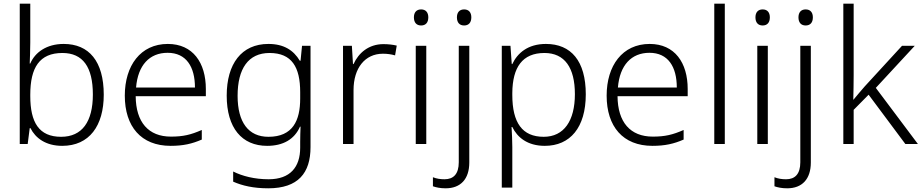

<svg xmlns="http://www.w3.org/2000/svg" viewBox="-20 -780 4994 1040"><path d="M144 -550V-760H87V0H130L141 -86H145C172 -32 228 10 317 10C464 10 542 -99 542 -267C542 -448 462 -542 325 -542C233 -542 170 -497 144 -436H141C142 -463 144 -512 144 -550ZM318 -493C429 -493 483 -417 483 -268C483 -121 425 -39 311 -39C191 -39 144 -117 144 -260V-267C144 -414 194 -493 318 -493Z M889 -542C741 -542 656 -424 656 -262C656 -95 744 10 904 10C972 10 1020 -1 1073 -24V-76C1014 -50 972 -40 906 -40C784 -40 716 -118 715 -259H1095V-298C1095 -440 1025 -542 889 -542ZM888 -494C989 -494 1036 -418 1036 -306H717C727 -427 790 -494 888 -494Z M1434 -542C1288 -542 1208 -434 1208 -262C1208 -87 1290 10 1427 10C1513 10 1575 -25 1605 -94H1608C1607 -69 1606 -39 1606 -11V20C1606 125 1552 191 1435 191C1359 191 1293 174 1243 149V204C1293 226 1353 240 1433 240C1595 240 1662 157 1662 17V-532H1616L1608 -451H1604C1570 -508 1517 -542 1434 -542ZM1440 -493C1561 -493 1606 -416 1606 -281V-246C1606 -127 1566 -39 1434 -39C1326 -39 1267 -117 1267 -261C1267 -408 1325 -493 1440 -493Z M2057 -541C1977 -541 1922 -493 1895 -433H1892L1886 -532H1838V0H1895V-292C1895 -411 1957 -489 2054 -489C2078 -489 2099 -486 2120 -480L2129 -533C2108 -538 2083 -541 2057 -541Z M2261 -729C2236 -729 2222 -713 2222 -686C2222 -658 2236 -642 2261 -642C2286 -642 2300 -658 2300 -686C2300 -713 2286 -729 2261 -729ZM2289 -532H2232V0H2289Z M2455 -686C2455 -658 2469 -642 2494 -642C2519 -642 2533 -658 2533 -686C2533 -713 2519 -729 2494 -729C2469 -729 2455 -713 2455 -686ZM2394 240C2475 240 2522 190 2522 100V-532H2465V99C2465 163 2436 191 2388 191C2365 191 2345 188 2325 180V229C2342 235 2364 240 2394 240Z M2937 -542C2838 -542 2782 -491 2755 -433H2752L2745 -532H2698V236H2755V17C2755 -16 2753 -58 2751 -92H2755C2782 -36 2837 10 2931 10C3068 10 3153 -89 3153 -269C3153 -450 3073 -542 2937 -542ZM2929 -493C3039 -493 3094 -413 3094 -270C3094 -126 3035 -39 2925 -39C2809 -39 2755 -115 2755 -266V-276C2756 -416 2810 -493 2929 -493Z M3499 -542C3351 -542 3266 -424 3266 -262C3266 -95 3354 10 3514 10C3582 10 3630 -1 3683 -24V-76C3624 -50 3582 -40 3516 -40C3394 -40 3326 -118 3325 -259H3705V-298C3705 -440 3635 -542 3499 -542ZM3498 -494C3599 -494 3646 -418 3646 -306H3327C3337 -427 3400 -494 3498 -494Z M3906 0V-760H3849V0Z M4111 -729C4086 -729 4072 -713 4072 -686C4072 -658 4086 -642 4111 -642C4136 -642 4150 -658 4150 -686C4150 -713 4136 -729 4111 -729ZM4139 -532H4082V0H4139Z M4305 -686C4305 -658 4319 -642 4344 -642C4369 -642 4383 -658 4383 -686C4383 -713 4369 -729 4344 -729C4319 -729 4305 -713 4305 -686ZM4244 240C4325 240 4372 190 4372 100V-532H4315V99C4315 163 4286 191 4238 191C4215 191 4195 188 4175 180V229C4192 235 4214 240 4244 240Z M4604 -374V-760H4548V0H4604V-185L4685 -267L4884 0H4952L4724 -304L4935 -532H4866L4664 -312C4644 -290 4621 -261 4603 -240H4602C4603 -284 4604 -332 4604 -374Z"/></svg>

Font: Noto Sans Malayalam Light
Style: Regular
Weight: 300
Designer: Jelle Bosma - Monotype Design Team
Foundry: Monotype Imaging Inc.
Version: Version 2.104